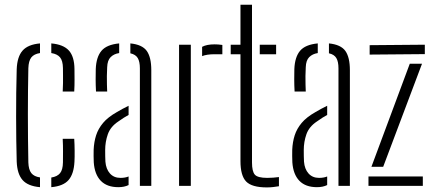

<svg xmlns="http://www.w3.org/2000/svg" viewBox="-20 -790 1844 816"><path d="M51 -103.5Q50 -145 49.2 -193Q48.5 -241 48.5 -292.5Q48.5 -344 49 -395.5Q49.5 -447 51 -495.5Q53 -549 76 -575Q99 -601 150 -605.5V-564.5Q124.5 -560.5 113 -545.8Q101.5 -531 100.5 -500Q99.5 -453.5 99 -404.5Q98.5 -355.5 98.5 -304.8Q98.5 -254 99 -202.2Q99.5 -150.5 100.5 -99.5Q101.5 -69 113.2 -54.2Q125 -39.5 150 -36V5.5Q98.5 1 75.8 -25Q53 -51 51 -103.5ZM198 5.5V-35.5Q223.5 -39.5 235.2 -54Q247 -68.5 247.5 -99.5Q247.5 -123 247.8 -146.5Q248 -170 246.5 -200H295.5Q297 -177 297.2 -149.2Q297.5 -121.5 296.5 -103.5Q294 -51 271.5 -25Q249 1 198 5.5ZM246.5 -401Q247.5 -419.5 247.8 -436.8Q248 -454 247.8 -470Q247.5 -486 247.5 -501Q247 -532 235.2 -546.2Q223.5 -560.5 198 -564.5V-605.5Q249.5 -601 272.8 -575.2Q296 -549.5 296.5 -496.5Q296.5 -474.5 296.8 -451Q297 -427.5 295.5 -401Z M378.5 -100Q378 -115 377.8 -126.8Q377.5 -138.5 378 -153.5Q379.5 -187 388.5 -215Q397.5 -243 418 -267.5Q438.5 -292 476.5 -313.5Q487.5 -320 500.2 -327Q513 -334 526.5 -340.5V-301.5Q517 -296.5 506 -289.5Q495 -282.5 482.5 -273.5Q449.5 -251.5 438.2 -219.2Q427 -187 427 -152.5Q427 -138.5 427.2 -125.8Q427.5 -113 428 -103Q430.5 -71.5 447.2 -52.8Q464 -34 492 -34Q512 -34 526.5 -40V-3.5Q508.5 5.5 483 5.5Q434.5 5.5 408.2 -21.8Q382 -49 378.5 -100ZM388 -401Q386.5 -429 386.5 -452.5Q386.5 -476 387 -496.5Q389 -547.5 411.2 -574Q433.5 -600.5 486.5 -605.5V-564.5Q464 -561 450.2 -547.2Q436.5 -533.5 435.5 -504.5Q434.5 -486 434.2 -466.8Q434 -447.5 434.5 -430.5Q435 -413.5 435.5 -401ZM574.5 0V-499.5Q574.5 -528 565.5 -543.2Q556.5 -558.5 534 -563.5V-605.5Q584.5 -600.5 603.8 -573.5Q623 -546.5 623 -492V0Z M741 0V-600H791V0ZM839 -551.5V-591Q858.5 -601.5 892 -601.5Q899 -601.5 906.8 -601Q914.5 -600.5 925 -599V-559.5H892Q859 -559.5 839 -551.5Z M960.5 -559.5V-600H1002V-770H1051V-99.5Q1051 -61.5 1063 -47.8Q1075 -34 1116 -34Q1131.5 -34 1141.5 -35Q1151.5 -36 1165.5 -37.5V1.5Q1153.5 3.5 1140.8 5Q1128 6.5 1114 6.5Q1050.5 6.5 1026.2 -18.5Q1002 -43.5 1002 -105V-559.5ZM1084 -559.5V-600H1153.5V-559.5Z M1222.5 -100Q1222 -115 1221.8 -126.8Q1221.5 -138.5 1222 -153.5Q1223.5 -187 1232.5 -215Q1241.5 -243 1262 -267.5Q1282.5 -292 1320.5 -313.5Q1331.5 -320 1344.2 -327Q1357 -334 1370.5 -340.5V-301.5Q1361 -296.5 1350 -289.5Q1339 -282.5 1326.5 -273.5Q1293.5 -251.5 1282.2 -219.2Q1271 -187 1271 -152.5Q1271 -138.5 1271.2 -125.8Q1271.5 -113 1272 -103Q1274.5 -71.5 1291.2 -52.8Q1308 -34 1336 -34Q1356 -34 1370.5 -40V-3.5Q1352.5 5.5 1327 5.5Q1278.5 5.5 1252.2 -21.8Q1226 -49 1222.5 -100ZM1232 -401Q1230.5 -429 1230.5 -452.5Q1230.5 -476 1231 -496.5Q1233 -547.5 1255.2 -574Q1277.5 -600.5 1330.5 -605.5V-564.5Q1308 -561 1294.2 -547.2Q1280.5 -533.5 1279.5 -504.5Q1278.5 -486 1278.2 -466.8Q1278 -447.5 1278.5 -430.5Q1279 -413.5 1279.5 -401ZM1418.5 0V-499.5Q1418.5 -528 1409.5 -543.2Q1400.5 -558.5 1378 -563.5V-605.5Q1428.5 -600.5 1447.8 -573.5Q1467 -546.5 1467 -492V0Z M1546 0V-40H1777V0ZM1551 -558V-598L1785.5 -600V-560ZM1558.5 -81 1721.5 -519H1773.5L1608.5 -81Z"/></svg>

Font: Big Shoulders Stencil Text ExtraLight
Style: Regular
Weight: 250
Version: Version 2.001